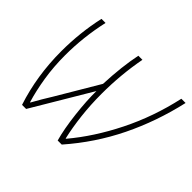

<svg xmlns="http://www.w3.org/2000/svg" viewBox="-124 -696 865 865"><g transform="rotate(45 308.0 -263.5)"><path d="M127 0 294 -281Q293 -221 302.5 -139Q312 -57 328 0H354Q453 -113 517.5 -245Q582 -377 616 -527H589Q557 -382 493.5 -255Q430 -128 349 -32H347Q334 -88 326.5 -153.5Q319 -219 319 -288Q319 -411 341 -527H315Q297 -441 292 -325L173 -124Q146 -81 120 -34H118Q101 -90 90.5 -156.5Q80 -223 80 -295Q80 -411 106 -527H80Q55 -414 55 -296Q55 -140 101 0Z"/></g></svg>

Font: Noto Sans Display SemiCondensed Thin
Style: Italic
Weight: 250
Width: 4
Designer: Monotype Design team
Foundry: Monotype Imaging Inc.
Version: 1.000